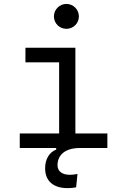

<svg xmlns="http://www.w3.org/2000/svg" viewBox="-20 -764 626 991"><path d="M328.6 207C341.3 207 357.9 206.1 373 202.6L379.9 133.8C365.7 136.7 352.1 138.2 341.3 138.2C300.3 138.2 276.9 120.1 276.9 88.4C276.9 34.2 318.8 0 391.1 0H534.2V-75.2H369.1V-517.6H111.3V-442.4H285.2V-75.2H82V0H270V8.3C233.4 22 212.9 59.1 212.9 104.5C212.9 169.9 254.9 207 328.6 207ZM322.8 -615.2C358.4 -615.2 387.2 -643.6 387.2 -679.2C387.2 -714.8 358.4 -743.7 322.8 -743.7C287.1 -743.7 258.3 -714.8 258.3 -679.2C258.3 -643.6 287.1 -615.2 322.8 -615.2Z"/></svg>

Font: Cascadia Code SemiLight
Style: Regular
Weight: 350
Monospace: yes
Designer: Aaron Bell
Foundry: Saja Typeworks
Version: Version 2404.023